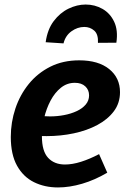

<svg xmlns="http://www.w3.org/2000/svg" viewBox="-20 -811 555 843"><path d="M234.5 12Q176 12 129.1 -11.2Q82.2 -34.4 54.8 -83.5Q27.4 -132.5 27.4 -209.7Q27.4 -274.1 47.5 -334.3Q67.6 -394.5 106.3 -442.3Q145.1 -490.1 200.8 -518.1Q256.5 -546.1 327.8 -546.1Q411.8 -546.1 459.3 -507.8Q506.9 -469.4 506.9 -406.3Q506.9 -358.6 480 -322.6Q453 -286.6 407.3 -262.2Q361.7 -237.8 304.1 -225.6Q246.5 -213.4 185.3 -213.4Q174.3 -213.4 165.5 -213.6Q156.7 -213.8 149.7 -214.4L157.4 -302.5Q167.7 -301.5 178.4 -300.7Q189.1 -299.9 200 -299.9Q231.1 -299.9 261.5 -305.7Q292 -311.5 316.6 -323Q341.3 -334.4 356.2 -351.8Q371.1 -369.3 371.1 -392.2Q371.1 -416.3 354.5 -431.8Q337.9 -447.4 308.5 -447.4Q274.3 -447.4 247.4 -425.8Q220.5 -404.2 202 -369.2Q183.5 -334.2 173.8 -293.1Q164 -252 164 -212.9Q164 -147.3 191.3 -118Q218.6 -88.7 265.3 -88.7Q297.8 -88.7 335.8 -100.7Q373.8 -112.7 415 -134.3L451 -52.8Q396.3 -20.6 340.8 -4.3Q285.3 12 234.5 12ZM355.9 -791.1Q396.5 -791.1 430.1 -771.9Q463.7 -752.7 481.3 -715.4Q499 -678.1 490.9 -623.5L410.1 -622.9Q412.1 -660.5 393.7 -676.6Q375.3 -692.7 350.1 -692.7Q320.2 -692.7 293.7 -673.6Q267.2 -654.4 258.9 -620.5L180.5 -625.6Q188.3 -681.8 215.8 -718.3Q243.4 -754.8 280.8 -773Q318.3 -791.1 355.9 -791.1Z"/></svg>

Font: Bitter Thin
Style: Italic
Weight: 100
Italic angle: -9°
Designer: Sol Matas, and Bitter project Authors
Foundry: Sol Matas
Version: Version 2.002